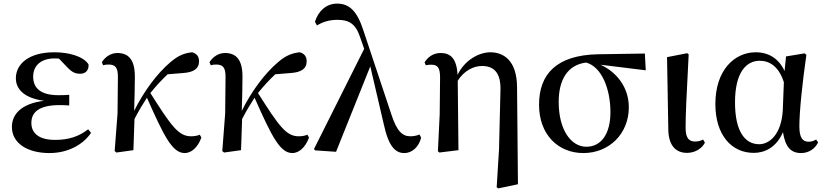

<svg xmlns="http://www.w3.org/2000/svg" viewBox="-20 -833 4576 1065"><path d="M254 16C358 16 441 -31 485 -96L469 -116C418 -76 361 -57 286 -57C196 -57 154 -94 154 -151C154 -207 191 -250 311 -250C323 -250 334 -250 364 -248V-307C339 -305 322 -305 304 -305C202 -305 164 -347 164 -408C164 -470 208 -509 284 -509L307 -508L351 -462C382 -429 400 -424 426 -424C455 -424 474 -444 471 -476C442 -521 362 -543 281 -543C137 -543 68 -476 68 -399C68 -338 115 -288 225 -274C95 -258 46 -197 46 -129C46 -38 133 16 254 16Z M1005 16C1040 16 1077 -14 1097 -70L1088 -86C1078 -81 1061 -77 1040 -77C970 -77 930 -134 814 -317C847 -358 879 -392 910 -421L996 -428C1053 -432 1084 -451 1084 -493C1084 -524 1067 -537 1046 -543C1007 -539 971 -528 924 -487C851 -425 777 -325 724 -218C726 -282 728 -345 728 -405C729 -503 692 -539 631 -539C592 -539 562 -515 545 -488L552 -471C561 -474 571 -475 582 -475C620 -475 635 -458 634 -403L632 -204L616 5L626 13L720 0L726 -173C752 -223 770 -252 795 -291C892 -72 937 16 1005 16Z M1602 16C1637 16 1674 -14 1694 -70L1685 -86C1675 -81 1658 -77 1637 -77C1567 -77 1527 -134 1411 -317C1444 -358 1476 -392 1507 -421L1593 -428C1650 -432 1681 -451 1681 -493C1681 -524 1664 -537 1643 -543C1604 -539 1568 -528 1521 -487C1448 -425 1374 -325 1321 -218C1323 -282 1325 -345 1325 -405C1326 -503 1289 -539 1228 -539C1189 -539 1159 -515 1142 -488L1149 -471C1158 -474 1168 -475 1179 -475C1217 -475 1232 -458 1231 -403L1229 -204L1213 5L1223 13L1317 0L1323 -173C1349 -223 1367 -252 1392 -291C1489 -72 1534 16 1602 16Z M2223 16C2266 16 2303 -18 2316 -69L2307 -87C2292 -80 2271 -77 2257 -77C2213 -77 2182 -103 2151 -198L1995 -666C1961 -771 1918 -813 1850 -813C1789 -813 1745 -771 1727 -712L1738 -692C1766 -709 1803 -723 1851 -723C1914 -723 1952 -703 1977 -628L2000 -562L1722 -7L1727 1L1844 9L2034 -465L2108 -147C2136 -15 2176 16 2223 16Z M2735 206 2744 212 2853 189 2848 -350C2847 -499 2772 -543 2700 -543C2641 -543 2560 -504 2518 -418C2513 -510 2478 -539 2424 -539C2382 -539 2352 -515 2335 -487L2342 -471C2353 -474 2362 -474 2372 -474C2407 -474 2421 -458 2421 -404L2419 -201L2409 6L2417 13L2523 0L2519 -385C2554 -441 2607 -467 2653 -467C2716 -467 2759 -434 2756 -332L2748 -4Z M3216 16C3358 16 3468 -90 3468 -238C3468 -350 3399 -434 3311 -474L3562 -443L3557 -536L3296 -532C3068 -527 2970 -423 2970 -252C2970 -85 3077 16 3216 16ZM3231 -486C3320 -462 3366 -335 3366 -211C3366 -89 3314 -19 3232 -19C3150 -19 3079 -109 3079 -268C3079 -389 3127 -473 3231 -486Z M3791 15C3840 15 3877 -14 3890 -42L3880 -59C3868 -53 3855 -48 3836 -48C3805 -48 3783 -63 3783 -123C3783 -197 3787 -286 3800 -531L3792 -538L3680 -516L3687 -116C3688 -25 3729 15 3791 15Z M4161 15C4223 15 4287 -16 4323 -100C4336 -17 4367 16 4424 16C4468 16 4502 -10 4518 -43L4507 -59C4494 -52 4483 -47 4465 -47C4432 -47 4414 -69 4414 -132C4414 -218 4432 -385 4453 -529L4443 -537L4340 -520L4332 -439C4300 -508 4244 -543 4172 -543C4054 -543 3948 -444 3948 -256C3948 -85 4037 15 4161 15ZM4328 -377 4322 -221C4314 -87 4248 -33 4191 -33C4110 -33 4057 -108 4057 -265C4057 -434 4121 -496 4194 -496C4249 -496 4300 -464 4328 -377Z"/></svg>

Font: Noto Serif JP SemiBold
Style: Regular
Weight: 600
Designer: Ryoko NISHIZUKA 西塚涼子 (kana & ideographs); Frank Grießhammer (Latin, Greek & Cyrillic); Wenlong ZHANG 张文龙 (bopomofo); San
Foundry: Adobe
Version: Version 2.001;hotconv 1.1.0;makeotfexe 2.6.0